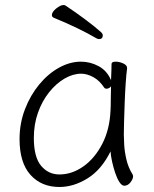

<svg xmlns="http://www.w3.org/2000/svg" viewBox="-20 -730 615 766"><path d="M390 -589Q390 -574 375 -574Q371 -574 365 -577Q331 -597 288.5 -617.5Q246 -638 195 -659Q187 -662 187 -670Q187 -682 204 -696Q221 -710 234 -710Q237 -710 241 -708Q279 -683 318 -654Q357 -625 384 -601Q390 -595 390 -589ZM487 -457Q484 -435 481.5 -398.5Q479 -362 477.5 -321.5Q476 -281 475 -246Q474 -211 474 -193Q474 -180 475.5 -152.5Q477 -125 484.5 -93Q492 -61 509 -34Q511 -30 511 -27Q511 -16 500.5 -2.5Q490 11 476 11Q466 11 456.5 -3.5Q447 -18 439.5 -40.5Q432 -63 427 -86Q422 -109 421 -126Q385 -53 329.5 -18.5Q274 16 217 16Q145 16 101.5 -32.5Q58 -81 58 -175Q58 -238 79.5 -294Q101 -350 136.5 -393Q172 -436 215.5 -460Q259 -484 303 -484Q340 -484 373.5 -466Q407 -448 423 -410Q424 -433 424.5 -450.5Q425 -468 425 -475Q425 -484 442 -484Q456 -484 471.5 -477Q487 -470 487 -459ZM423 -386Q421 -382 415.5 -379Q410 -376 405 -376Q399 -376 396 -380Q377 -409 352 -422.5Q327 -436 304 -436Q271 -436 237.5 -416.5Q204 -397 176 -362Q148 -327 131.5 -280.5Q115 -234 115 -180Q115 -103 144 -68.5Q173 -34 217 -34Q267 -34 312.5 -66Q358 -98 388 -156Q418 -214 421 -291Q422 -306 422 -333.5Q422 -361 423 -386Z"/></svg>

Font: Moon Stars Kai T Light
Style: Regular
Weight: 300
Designer: GuiWonder
Version: Version 1.101